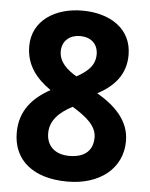

<svg xmlns="http://www.w3.org/2000/svg" viewBox="-53 -767 640 820"><g transform="rotate(5 267.5 -356.5)"><path d="M267 10C403 10 501 -65 501 -184C501 -272 438 -332 361 -377C432 -414 480 -468 480 -551C480 -664 386 -723 267 -723C152 -723 54 -663 54 -552C54 -471 99 -416 161 -373C88 -333 33 -275 33 -180C33 -62 119 10 267 10ZM266 -441C225 -465 190 -496 190 -542C190 -588 224 -614 267 -614C313 -614 344 -587 344 -542C344 -491 307 -464 266 -441ZM265 -100C201 -100 167 -137 167 -189C167 -243 204 -280 261 -310L273 -303C317 -275 366 -239 366 -188C366 -135 335 -100 265 -100Z"/></g></svg>

Font: Noto Sans Malayalam SemiCondensed
Style: Bold
Weight: 700
Width: 4
Designer: Jelle Bosma - Monotype Design Team
Foundry: Monotype Imaging Inc.
Version: Version 2.104